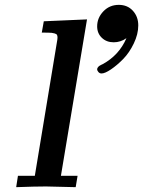

<svg xmlns="http://www.w3.org/2000/svg" viewBox="-20 -774 592 794"><path d="M46.9 0 54.2 -46.9H124L214.8 -596.2Q217.8 -612.3 217.8 -618.2Q217.8 -629.4 212.9 -632.8Q208 -636.2 193.8 -638.2Q182.6 -639.2 152.8 -639.2L161.1 -686L339.8 -693.8L231.9 -46.9H300.8L293 0Q190.9 -2.9 169.9 -2.9Q125 -2.9 46.9 0ZM381.8 -487.8Q381.8 -491.7 385 -495.8Q388.2 -500 391.6 -502Q395 -503.9 399.4 -506.3Q403.8 -508.8 404.8 -508.8Q472.7 -545.9 502.9 -616.2Q479 -599.1 450.2 -599.1Q420.4 -599.1 401.1 -617.7Q381.8 -636.2 381.8 -665Q381.8 -700.2 407.5 -727.1Q433.1 -753.9 471.2 -753.9Q507.3 -753.9 529.5 -729.5Q551.8 -705.1 551.8 -668.9Q551.8 -632.8 533.4 -594.5Q515.1 -556.2 489.5 -530Q463.9 -503.9 439 -487.1Q414.1 -470.2 399.9 -470.2Q392.1 -470.2 387 -476.1Q381.8 -481.9 381.8 -487.8Z"/></svg>

Font: CMU Serif Extra
Style: BoldSlanted
Weight: 700
Italic angle: -9.46001°
Version: Version 0.7.0